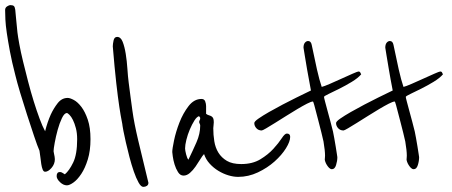

<svg xmlns="http://www.w3.org/2000/svg" viewBox="-75 -742 1762 749"><path d="M278 -199Q278 -154 267.5 -120Q257 -86 242 -63.5Q227 -41 211.5 -30Q196 -19 186 -19Q172 -19 159 -31.5Q146 -44 146 -55Q146 -71 159 -71Q164 -71 169 -67.5Q174 -64 178 -62Q195 -76 210.5 -108Q226 -140 226 -199Q226 -223 221 -242Q216 -261 209.5 -274Q203 -287 196 -294Q189 -301 186 -301Q176 -301 166.5 -281Q157 -261 150 -235.5Q143 -210 138.5 -185.5Q134 -161 134 -152Q135 -146 136 -141Q137 -136 138 -131Q139 -126 139 -121Q139 -102 126 -87Q113 -72 101 -72Q95 -72 91.5 -80.5Q88 -89 86 -102Q84 -115 82.5 -129Q81 -143 79 -154Q71 -172 58 -211Q45 -250 30.5 -294.5Q16 -339 3.5 -381Q-9 -423 -15 -448Q-29 -502 -36.5 -542.5Q-44 -583 -48.5 -613.5Q-53 -644 -54 -666Q-55 -688 -55 -703Q-55 -712 -47.5 -717Q-40 -722 -34 -722Q-25 -722 -21 -718.5Q-17 -715 -15.5 -704Q-14 -693 -12.5 -672Q-11 -651 -7 -616Q-5 -599 0.5 -569Q6 -539 15 -502Q24 -465 34.5 -424.5Q45 -384 56.5 -347Q68 -310 79.5 -279Q91 -248 101 -230Q110 -266 123 -295Q134 -319 150 -339.5Q166 -360 189 -360Q198 -360 213 -352Q228 -344 242.5 -325Q257 -306 267.5 -275Q278 -244 278 -199Z M504 -29Q504 -21 498 -17Q492 -13 484 -13Q475 -13 465.5 -30Q456 -47 447 -73Q438 -99 430 -129.5Q422 -160 416 -186.5Q410 -213 406.5 -231Q403 -249 403 -251Q403 -255 399.5 -272Q396 -289 390.5 -325Q385 -361 378.5 -418.5Q372 -476 365 -561Q365 -570 368 -584Q371 -598 382 -598Q396 -598 403.5 -579Q411 -560 415.5 -532Q420 -504 422 -473.5Q424 -443 427 -420Q431 -388 434.5 -362Q438 -336 441.5 -310.5Q445 -285 450.5 -257Q456 -229 464 -195L504 -29Z M1057 -208Q1057 -190 1040.5 -163.5Q1024 -137 996 -112Q968 -87 931 -69.5Q894 -52 854 -52Q836 -52 816 -58Q796 -64 777 -75.5Q758 -87 743 -103.5Q728 -120 721 -141Q715 -135 706.5 -121Q698 -107 688 -92.5Q678 -78 666 -67.5Q654 -57 641 -57Q628 -57 619.5 -70.5Q611 -84 606 -100.5Q601 -117 599 -132Q597 -147 597 -149Q597 -161 604 -194.5Q611 -228 625 -264Q639 -300 660.5 -328Q682 -356 711 -356Q722 -356 725.5 -346.5Q729 -337 729 -328V-298Q734 -294 739.5 -292.5Q745 -291 749.5 -288.5Q754 -286 756.5 -281Q759 -276 759 -265Q759 -258 758 -252.5Q757 -247 757 -242Q757 -216 761 -191Q765 -166 777 -146.5Q789 -127 810 -114.5Q831 -102 866 -102Q910 -102 940.5 -120.5Q971 -139 991.5 -161.5Q1012 -184 1024 -202.5Q1036 -221 1044 -221Q1057 -221 1057 -208ZM706 -252Q706 -256 704 -259.5Q702 -263 702 -266Q702 -270 704 -273Q706 -276 706 -281Q706 -284 704 -285.5Q702 -287 702 -289Q693 -287 683.5 -272Q674 -257 665.5 -237Q657 -217 652 -196.5Q647 -176 647 -163Q647 -156 651 -140Q655 -124 660 -119Q677 -154 691.5 -187Q706 -220 706 -252Z M1334 -452Q1321 -437 1297 -422.5Q1273 -408 1249 -396Q1225 -384 1207 -375.5Q1189 -367 1189 -364Q1189 -361 1193 -346Q1197 -331 1202.5 -310.5Q1208 -290 1214 -268Q1220 -246 1224 -229Q1226 -219 1229 -203Q1232 -187 1234.5 -171Q1237 -155 1239 -142.5Q1241 -130 1241 -129Q1241 -114 1236 -98Q1231 -82 1220 -82Q1214 -82 1209 -87Q1204 -92 1200 -98.5Q1196 -105 1194 -111Q1192 -117 1192 -120Q1192 -122 1192.5 -126Q1193 -130 1193 -135Q1193 -154 1187 -190Q1185 -201 1179 -224Q1173 -247 1167 -271Q1160 -299 1151 -332Q1147 -346 1146 -346Q1139 -346 1122.5 -337.5Q1106 -329 1085 -316.5Q1064 -304 1041 -289.5Q1018 -275 998 -262.5Q978 -250 963.5 -241.5Q949 -233 946 -233Q933 -233 925 -242Q917 -251 917 -262Q917 -268 933.5 -279.5Q950 -291 974.5 -305Q999 -319 1027.5 -334Q1056 -349 1080.5 -361Q1105 -373 1121.5 -381Q1138 -389 1138 -389Q1129 -435 1123 -471Q1118 -502 1113.5 -528Q1109 -554 1109 -556Q1109 -569 1114.5 -575.5Q1120 -582 1127 -582Q1138 -582 1141 -567Q1152 -513 1161.5 -471Q1171 -429 1180 -403Q1189 -405 1211 -414.5Q1233 -424 1257 -435Q1281 -446 1300.5 -454.5Q1320 -463 1323 -463Q1329 -463 1330.5 -459Q1332 -455 1334 -452Z M1653 -452Q1640 -437 1616 -422.5Q1592 -408 1568 -396Q1544 -384 1526 -375.5Q1508 -367 1508 -364Q1508 -361 1512 -346Q1516 -331 1521.5 -310.5Q1527 -290 1533 -268Q1539 -246 1543 -229Q1545 -219 1548 -203Q1551 -187 1553.5 -171Q1556 -155 1558 -142.5Q1560 -130 1560 -129Q1560 -114 1555 -98Q1550 -82 1539 -82Q1533 -82 1528 -87Q1523 -92 1519 -98.5Q1515 -105 1513 -111Q1511 -117 1511 -120Q1511 -122 1511.5 -126Q1512 -130 1512 -135Q1512 -154 1506 -190Q1504 -201 1498 -224Q1492 -247 1486 -271Q1479 -299 1470 -332Q1466 -346 1465 -346Q1458 -346 1441.5 -337.5Q1425 -329 1404 -316.5Q1383 -304 1360 -289.5Q1337 -275 1317 -262.5Q1297 -250 1282.5 -241.5Q1268 -233 1265 -233Q1252 -233 1244 -242Q1236 -251 1236 -262Q1236 -268 1252.5 -279.5Q1269 -291 1293.5 -305Q1318 -319 1346.5 -334Q1375 -349 1399.5 -361Q1424 -373 1440.5 -381Q1457 -389 1457 -389Q1448 -435 1442 -471Q1437 -502 1432.5 -528Q1428 -554 1428 -556Q1428 -569 1433.5 -575.5Q1439 -582 1446 -582Q1457 -582 1460 -567Q1471 -513 1480.5 -471Q1490 -429 1499 -403Q1508 -405 1530 -414.5Q1552 -424 1576 -435Q1600 -446 1619.5 -454.5Q1639 -463 1642 -463Q1648 -463 1649.5 -459Q1651 -455 1653 -452Z"/></svg>

Font: Reenie Beanie
Style: Regular
Weight: 500
Designer: James Grieshaber
Foundry: James Grieshaber
Version: Version 1.000